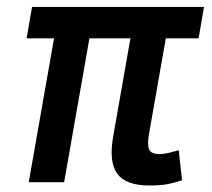

<svg xmlns="http://www.w3.org/2000/svg" viewBox="-20 -538 626 567"><path d="M420.9 9.8Q351.6 9.8 326.2 -25.1Q300.8 -60.1 314.5 -136.7L365.2 -424.8H244.1L169.4 0H64.9L139.6 -424.8H58.6L74.7 -517.6H582.5L566.4 -424.8H469.7L419.9 -141.6Q414.6 -110.8 420.2 -96.9Q425.8 -83 451.7 -83Q463.4 -83 476.6 -86.2Q489.7 -89.4 507.8 -94.2L517.6 -5.9Q492.2 2.9 471.9 6.3Q451.7 9.8 420.9 9.8Z"/></svg>

Font: Cascadia Mono
Style: Italic
Weight: 400
Italic angle: -10°
Monospace: yes
Designer: Aaron Bell
Foundry: Saja Typeworks
Version: Version 2404.023; ttfautohint (v1.8.4)